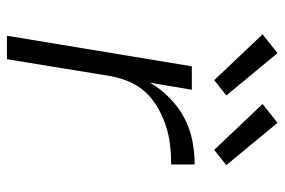

<svg xmlns="http://www.w3.org/2000/svg" viewBox="-150 -650 801 540"><g transform="rotate(90 250.0 -380.5)"><path d="M81 0 167 -520H233L213 -402Q230 -432 256 -457.5Q282 -483 312.5 -499Q343 -515 376.5 -521.5Q410 -528 443 -528V-462Q416 -462 389.5 -459Q363 -456 337.5 -448Q312 -440 286.5 -426Q261 -412 241.5 -391.5Q222 -371 211 -345.5Q200 -320 195 -294L147 0ZM402 -583 273 -719 326 -761 445 -617ZM206 -583 77 -719 130 -761 249 -617Z"/></g></svg>

Font: Iosevka Aile Light Oblique
Style: Regular
Weight: 300
Italic angle: -9°
Designer: Belleve Invis
Foundry: Belleve Invis
Version: Version 31.1.0; ttfautohint (v1.8.4)